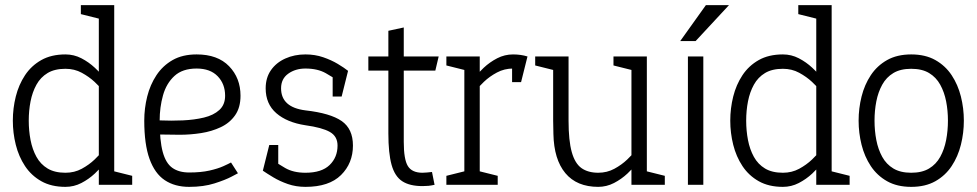

<svg xmlns="http://www.w3.org/2000/svg" viewBox="-20 -720 3805 748"><path d="M365 -60V-700H425V-70ZM365 -60 425 -70V0H365ZM393 -150 425 -140Q425 -140 416 -125Q407 -110 390 -88Q373 -66 349.5 -44Q326 -22 297 -7Q268 8 235 8V-47Q270 -47 298.5 -62.5Q327 -78 348.5 -98.5Q370 -119 381.5 -134.5Q393 -150 393 -150ZM393 -350Q393 -350 381.5 -365.5Q370 -381 348.5 -401Q327 -421 298.5 -436.5Q270 -452 235 -452V-508Q268 -508 297 -493Q326 -478 349.5 -456Q373 -434 390 -412Q407 -390 416 -375Q425 -360 425 -360ZM235 -452Q193 -452 165.5 -435.5Q138 -419 122 -390Q106 -361 99 -325Q92 -289 92 -250Q92 -211 99 -174.5Q106 -138 122 -109Q138 -80 165.5 -63.5Q193 -47 235 -47V8Q180 8 141 -14Q102 -36 77.5 -73Q53 -110 41.5 -156Q30 -202 30 -250Q30 -298 41.5 -344Q53 -390 77.5 -427Q102 -464 141 -486Q180 -508 235 -508ZM295 -700H375V-645L295 -665ZM415 0V-55L495 -35V0Z M880 -87 907 -45Q907 -45 882.5 -32Q858 -19 815.5 -5.5Q773 8 717 8V-48Q763 -48 796 -55.5Q829 -63 850 -72.5Q871 -82 880 -87ZM542 -250H602Q602 -172 614 -128Q626 -84 651.5 -66Q677 -48 717 -48V8Q661 8 622 -18Q583 -44 562.5 -101Q542 -158 542 -250ZM746 -508Q828 -508 872.5 -462Q917 -416 917 -347Q917 -301 896 -271Q875 -241 840 -224.5Q805 -208 763.5 -201.5Q722 -195 680 -195L602 -196V-251Q647 -249 692 -251Q737 -253 774.5 -262Q812 -271 834.5 -291.5Q857 -312 857 -347Q857 -393 828 -423Q799 -453 746 -453Q691 -453 659.5 -424Q628 -395 615 -348.5Q602 -302 602 -250H542Q542 -298 553.5 -344Q565 -390 589.5 -427Q614 -464 652.5 -486Q691 -508 746 -508Z M1170 8V-47Q1233 -47 1264 -77Q1295 -107 1295 -153Q1295 -189 1265 -206Q1235 -223 1170 -232V-290Q1267 -279 1311 -248.5Q1355 -218 1355 -153Q1355 -84 1308.5 -38Q1262 8 1170 8ZM1170 -508V-453Q1131 -453 1103 -433Q1075 -413 1075 -376Q1075 -302 1170 -290V-232Q1098 -243 1056.5 -279Q1015 -315 1015 -376Q1015 -417 1035.5 -446.5Q1056 -476 1091.5 -492Q1127 -508 1170 -508ZM1004 -55 1039 -99Q1059 -84 1091 -65.5Q1123 -47 1170 -47V8Q1133 8 1101.5 -3Q1070 -14 1045 -29Q1020 -44 1004 -55ZM1301 -402Q1281 -417 1249 -435Q1217 -453 1170 -453V-508Q1207 -508 1239 -497Q1271 -486 1296 -471Q1321 -456 1336 -444ZM1064 -155V-55H1004L1029 -155ZM1276 -344V-444H1336L1311 -344Z M1415 -445V-500H1689L1676 -445ZM1663 -50 1673 0Q1659 3 1649 4Q1639 5 1626 5Q1576 5 1547 -14Q1518 -33 1505.5 -78Q1493 -123 1493 -200V-600L1553 -613V-167Q1553 -99 1569 -73Q1585 -47 1626 -47Q1635 -47 1643.5 -48Q1652 -49 1663 -50Z M1978 -453V-508ZM1789 -500H1849V0H1789ZM2018 -448Q2009 -450 1999 -451.5Q1989 -453 1978 -453V-508Q1994 -508 2008 -506Q2022 -504 2035 -500ZM1821 -350 1789 -360Q1789 -360 1798 -375Q1807 -390 1824 -412Q1841 -434 1864.5 -456Q1888 -478 1917 -493Q1946 -508 1979 -508V-453Q1945 -453 1916 -437.5Q1887 -422 1865.5 -401.5Q1844 -381 1832.5 -365.5Q1821 -350 1821 -350ZM1799 -445 1719 -465V-500H1799ZM1719 0V-35L1799 -55V0ZM1839 0V-55L1919 -35V0ZM1975 -400V-500H2035L2010 -400Z M2135 -250H2195Q2195 -172 2207.5 -127.5Q2220 -83 2245.5 -65Q2271 -47 2311 -47V8Q2227 8 2182.5 -45.5Q2138 -99 2136 -198ZM2500 -140 2440 -60V-500H2500ZM2195 -250H2135V-500H2195ZM2440 -65 2500 -140V0H2440ZM2468 -150 2500 -140Q2500 -140 2491 -125Q2482 -110 2465 -88Q2448 -66 2424.5 -44Q2401 -22 2372 -7Q2343 8 2310 8V-47Q2345 -47 2373.5 -62.5Q2402 -78 2423.5 -98.5Q2445 -119 2456.5 -134.5Q2468 -150 2468 -150ZM2490 0V-55L2570 -35V0ZM2145 -445 2065 -465V-500H2145ZM2450 -445 2370 -465V-500H2450Z M2660 0V-500H2720V0ZM2820 -700 2690 -560H2630L2730 -700Z M3160 -60V-700H3220V-70ZM3160 -60 3220 -70V0H3160ZM3188 -150 3220 -140Q3220 -140 3211 -125Q3202 -110 3185 -88Q3168 -66 3144.5 -44Q3121 -22 3092 -7Q3063 8 3030 8V-47Q3065 -47 3093.5 -62.5Q3122 -78 3143.5 -98.5Q3165 -119 3176.5 -134.5Q3188 -150 3188 -150ZM3188 -350Q3188 -350 3176.5 -365.5Q3165 -381 3143.5 -401Q3122 -421 3093.5 -436.5Q3065 -452 3030 -452V-508Q3063 -508 3092 -493Q3121 -478 3144.5 -456Q3168 -434 3185 -412Q3202 -390 3211 -375Q3220 -360 3220 -360ZM3030 -452Q2988 -452 2960.5 -435.5Q2933 -419 2917 -390Q2901 -361 2894 -325Q2887 -289 2887 -250Q2887 -211 2894 -174.5Q2901 -138 2917 -109Q2933 -80 2960.5 -63.5Q2988 -47 3030 -47V8Q2975 8 2936 -14Q2897 -36 2872.5 -73Q2848 -110 2836.5 -156Q2825 -202 2825 -250Q2825 -298 2836.5 -344Q2848 -390 2872.5 -427Q2897 -464 2936 -486Q2975 -508 3030 -508ZM3090 -700H3170V-645L3090 -665ZM3210 0V-55L3290 -35V0Z M3325 -250Q3325 -298 3336.5 -344Q3348 -390 3372.5 -427Q3397 -464 3436 -486Q3475 -508 3530 -508Q3585 -508 3624 -486Q3663 -464 3687.5 -427Q3712 -390 3723.5 -344Q3735 -298 3735 -250Q3735 -202 3723.5 -156Q3712 -110 3687.5 -73Q3663 -36 3624 -14Q3585 8 3530 8Q3475 8 3436 -14Q3397 -36 3372.5 -73Q3348 -110 3336.5 -156Q3325 -202 3325 -250ZM3387 -250Q3387 -211 3394 -174.5Q3401 -138 3417 -109Q3433 -80 3460.5 -63.5Q3488 -47 3530 -47Q3572 -47 3599.5 -63.5Q3627 -80 3643 -109Q3659 -138 3666 -174.5Q3673 -211 3673 -250Q3673 -289 3666 -325Q3659 -361 3643 -390Q3627 -419 3599.5 -435.5Q3572 -452 3530 -452Q3488 -452 3460.5 -435.5Q3433 -419 3417 -390Q3401 -361 3394 -325Q3387 -289 3387 -250Z"/></svg>

Font: Epunda Slab Light
Style: Regular
Weight: 300
Designer: Simon Atzbach
Foundry: typofactur
Version: Version 1.102